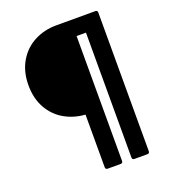

<svg xmlns="http://www.w3.org/2000/svg" viewBox="-148 -841 919 1039"><g transform="rotate(-20 312.0 -322.0)"><path d="M293 90Q280 90 280 77V-226Q216 -230 162 -260.5Q108 -291 76 -347.5Q44 -404 44 -480Q44 -559 78.5 -617Q113 -675 170.5 -704.5Q228 -734 296 -734H521Q534 -734 534 -721V77Q534 90 521 90H447Q434 90 434 77V-642H380V77Q380 90 367 90Z"/></g></svg>

Font: LINE Seed Sans TH App
Style: Bold
Weight: 700
Designer: Dalton Maag Ltd | Thai characters by Cadson Demak Co.,Ltd.
Foundry: Dalton Maag Ltd
Version: Version 1.003